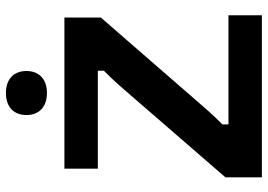

<svg xmlns="http://www.w3.org/2000/svg" viewBox="-145 -737 882 632"><g transform="rotate(-90 296.0 -421.0)"><path d="M305.8 -707.5C353.3 -707.5 378.3 -735 378.3 -775C378.3 -815 353.3 -842.5 305.8 -842.5C258.3 -842.5 233.3 -815 233.3 -775C233.3 -735 258.3 -707.5 305.8 -707.5ZM28.3 0H561.7V-110H202.5V-130C232.5 -159.2 258.3 -189.2 283.3 -218.3L554.2 -530V-650H56.7V-540H379.2V-520C349.2 -490.8 323.3 -460.8 298.3 -431.7L28.3 -120Z"/></g></svg>

Font: Familjen Grotesk GF
Style: Bold
Weight: 700
Designer: Anders Wikstroem, Jonas Baeckman, Matilda Gysing, Kristian Moeller
Foundry: Familjen STHLM AB
Version: Version 2.000; Beta; Release 4; Build 6